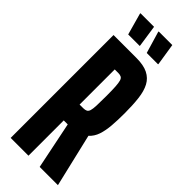

<svg xmlns="http://www.w3.org/2000/svg" viewBox="-277 -879 908 908"><g transform="rotate(45 176.5 -425.5)"><path d="M32 0V-688H185Q233 -688 262 -673.5Q291 -659 306 -631Q321 -603 326 -560.5Q331 -518 331 -463Q331 -418 328 -380.5Q325 -343 315.5 -314.5Q306 -286 285 -267L348 0H226L174 -254L199 -237Q194 -236 187 -236Q180 -236 173 -236H151V0ZM151 -342H175Q188 -342 195.5 -346Q203 -350 206.5 -361Q210 -372 211 -396Q212 -420 212 -461Q212 -500 210.5 -523Q209 -546 205.5 -557.5Q202 -569 194.5 -573Q187 -577 175 -577H151ZM279 -739H203L171 -847V-851H262L279 -743ZM156 -739H79L49 -847V-851H140L156 -743Z"/></g></svg>

Font: Saira UltraCondensed ExtraBold
Style: Regular
Weight: 800
Width: 1
Designer: Hector Gatti with collaboration of the Omnibus-Type team
Foundry: Omnibus-Type
Version: Version 1.101